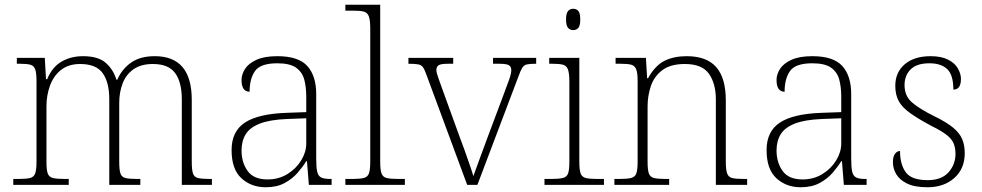

<svg xmlns="http://www.w3.org/2000/svg" viewBox="-20 -780 4141 810"><path d="M36 0V-25H57Q90 -25 106.5 -29Q123 -33 128.5 -48.5Q134 -64 134 -98V-439Q134 -472 128.5 -487.5Q123 -503 108 -507Q93 -511 65 -511H51V-536H169L174 -446H179Q200 -497 239.5 -520Q279 -543 330 -543Q394 -543 426 -515Q458 -487 471 -444H475Q494 -488 532.5 -515.5Q571 -543 633 -543Q789 -543 789 -359V-98Q789 -64 794 -48.5Q799 -33 815.5 -29Q832 -25 866 -25H874V0H747V-361Q747 -433 719 -471.5Q691 -510 625 -510Q575 -510 543.5 -488Q512 -466 497.5 -428.5Q483 -391 483 -346V-98Q483 -64 488 -48.5Q493 -33 509.5 -29Q526 -25 560 -25H572V0H441V-361Q441 -432 413.5 -471Q386 -510 318 -510Q269 -510 237.5 -485Q206 -460 191 -419Q176 -378 176 -331V-97Q176 -63 181.5 -48Q187 -33 203.5 -29Q220 -25 254 -25H270V0Z M1101 10Q1040 10 998.5 -28Q957 -66 957 -147Q957 -226 1013.5 -263Q1070 -300 1189 -304L1272 -307V-371Q1272 -413 1263.5 -444.5Q1255 -476 1229 -494.5Q1203 -513 1150 -513Q1079 -513 1056 -480.5Q1033 -448 1033 -393Q999 -393 999 -443Q999 -466 1013.5 -489Q1028 -512 1061.5 -527.5Q1095 -543 1150 -543Q1239 -543 1276.5 -501.5Q1314 -460 1314 -383V-111Q1314 -75 1318 -56.5Q1322 -38 1334.5 -31.5Q1347 -25 1373 -25H1379V0H1283L1275 -100H1272Q1258 -77 1236 -51.5Q1214 -26 1181 -8Q1148 10 1101 10ZM1109 -23Q1156 -23 1193 -46Q1230 -69 1251 -104Q1272 -139 1272 -174V-281L1191 -278Q1118 -275 1076 -258.5Q1034 -242 1016.5 -213.5Q999 -185 999 -145Q999 -95 1024.5 -59Q1050 -23 1109 -23Z M1437 0V-25H1464Q1497 -25 1514 -29Q1531 -33 1536.5 -48.5Q1542 -64 1542 -98V-659Q1542 -695 1536 -711Q1530 -727 1515 -731Q1500 -735 1472 -735H1437V-760H1584V-98Q1584 -64 1589.5 -48.5Q1595 -33 1611.5 -29Q1628 -25 1662 -25H1688V0Z M1780 -462Q1772 -485 1765 -495.5Q1758 -506 1744 -508.5Q1730 -511 1703 -511V-536H1892V-511H1870Q1839 -511 1830 -504.5Q1821 -498 1821 -485Q1821 -473 1829.5 -450.5Q1838 -428 1845 -407L1919 -203Q1930 -175 1941 -143.5Q1952 -112 1962 -83.5Q1972 -55 1977 -37Q1984 -56 1999.5 -99Q2015 -142 2039 -206L2102 -374Q2118 -417 2127.5 -443Q2137 -469 2137 -484Q2137 -498 2127.5 -504.5Q2118 -511 2086 -511H2060V-536H2242V-511H2238Q2214 -511 2202 -508Q2190 -505 2183 -493.5Q2176 -482 2167 -457L1994 0H1951Z M2398 -653Q2385 -653 2376.5 -662.5Q2368 -672 2368 -698Q2368 -724 2376.5 -733.5Q2385 -743 2398 -743Q2412 -743 2420 -733.5Q2428 -724 2428 -698Q2428 -672 2420 -662.5Q2412 -653 2398 -653ZM2277 0V-25H2304Q2337 -25 2354 -29Q2371 -33 2376.5 -48Q2382 -63 2382 -97V-435Q2382 -471 2376 -487Q2370 -503 2355 -507Q2340 -511 2312 -511H2297V-536H2424V-98Q2424 -64 2429.5 -48.5Q2435 -33 2451.5 -29Q2468 -25 2502 -25H2528V0Z M2572 0V-25H2592Q2625 -25 2642 -29Q2659 -33 2664.5 -48.5Q2670 -64 2670 -98V-439Q2670 -472 2664 -487.5Q2658 -503 2643 -507Q2628 -511 2600 -511H2577V-536H2705L2710 -450H2714Q2744 -504 2783.5 -523.5Q2823 -543 2877 -543Q2961 -543 3001.5 -497Q3042 -451 3042 -356V-98Q3042 -64 3047.5 -48.5Q3053 -33 3069 -29Q3085 -25 3119 -25H3132V0H3000V-361Q3000 -427 2971 -468.5Q2942 -510 2869 -510Q2808 -510 2773.5 -483.5Q2739 -457 2725.5 -416Q2712 -375 2712 -331V-97Q2712 -63 2717.5 -48Q2723 -33 2739.5 -29Q2756 -25 2789 -25H2803V0Z M3358 10Q3297 10 3255.5 -28Q3214 -66 3214 -147Q3214 -226 3270.5 -263Q3327 -300 3446 -304L3529 -307V-371Q3529 -413 3520.5 -444.5Q3512 -476 3486 -494.5Q3460 -513 3407 -513Q3336 -513 3313 -480.5Q3290 -448 3290 -393Q3256 -393 3256 -443Q3256 -466 3270.5 -489Q3285 -512 3318.5 -527.5Q3352 -543 3407 -543Q3496 -543 3533.5 -501.5Q3571 -460 3571 -383V-111Q3571 -75 3575 -56.5Q3579 -38 3591.5 -31.5Q3604 -25 3630 -25H3636V0H3540L3532 -100H3529Q3515 -77 3493 -51.5Q3471 -26 3438 -8Q3405 10 3358 10ZM3366 -23Q3413 -23 3450 -46Q3487 -69 3508 -104Q3529 -139 3529 -174V-281L3448 -278Q3375 -275 3333 -258.5Q3291 -242 3273.5 -213.5Q3256 -185 3256 -145Q3256 -95 3281.5 -59Q3307 -23 3366 -23Z M3893 10Q3838 10 3806 -6Q3774 -22 3760.5 -46Q3747 -70 3747 -95Q3747 -120 3756 -131.5Q3765 -143 3777 -143Q3777 -87 3801 -53.5Q3825 -20 3894 -20Q3952 -20 3981.5 -53Q4011 -86 4011 -131Q4011 -155 4003.5 -174Q3996 -193 3974 -210.5Q3952 -228 3909 -249Q3853 -279 3819.5 -303Q3786 -327 3771.5 -353.5Q3757 -380 3757 -418Q3757 -475 3797 -509Q3837 -543 3906 -543Q3951 -543 3979.5 -528.5Q4008 -514 4021 -491.5Q4034 -469 4034 -447Q4034 -402 4002 -402Q4002 -464 3976 -488.5Q3950 -513 3901 -513Q3847 -513 3821.5 -487Q3796 -461 3796 -421Q3796 -375 3828 -347.5Q3860 -320 3923 -289Q3974 -264 4001.5 -241Q4029 -218 4039.5 -192.5Q4050 -167 4050 -134Q4050 -68 4006 -29Q3962 10 3893 10Z"/></svg>

Font: Noto Serif Malayalam ExtraLight
Style: Regular
Weight: 200
Designer: Indian type Foundry, Jelle Bosma, Monotype Design Team
Foundry: Monotype Imaging Inc.
Version: Version 2.104; ttfautohint (v1.8.4.7-5d5b)